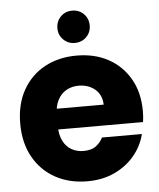

<svg xmlns="http://www.w3.org/2000/svg" viewBox="-54 -818 725 873"><g transform="rotate(-5 308.0 -381.5)"><path d="M177.8 -238.3 178.3 -332.9H413.5Q413 -355.9 404.7 -373.5Q396.4 -391.1 381.7 -403.5Q367.1 -415.9 348 -422.3Q329 -428.6 307.5 -428.6Q275.6 -428.6 250.6 -414.2Q225.6 -399.8 211.5 -372Q197.3 -344.3 197.3 -303.5V-254.7Q197.3 -213.2 211.7 -185.4Q226.1 -157.6 250.5 -144.2Q274.9 -130.9 304.1 -130.9Q340.7 -130.9 361.4 -146.7Q382.1 -162.6 392.9 -184.6H575Q561.6 -130.3 525.2 -86.8Q488.9 -43.3 434.2 -17.7Q379.5 7.9 309.9 7.9Q228.2 7.9 164.7 -26.8Q101.1 -61.5 64.5 -126.3Q28 -191.1 28 -279.2Q28 -367.8 64.1 -432Q100.1 -496.3 163.7 -531.1Q227.3 -565.8 309.9 -565.8Q392.1 -565.8 454.4 -531.8Q516.8 -497.8 552.6 -435.5Q588.5 -373.2 588.5 -287.9Q588.5 -276.1 587.7 -263.4Q587 -250.7 585 -238.3ZM307.4 -623.7Q276.6 -623.7 255.4 -644.9Q234.2 -666.1 234.2 -696.9Q234.2 -728.8 255.4 -750Q276.6 -771.2 307.4 -771.2Q339.3 -771.2 360.5 -750Q381.7 -728.8 381.7 -696.9Q381.7 -666.1 360.5 -644.9Q339.3 -623.7 307.4 -623.7Z"/></g></svg>

Font: Poppins Variable
Style: Regular
Weight: 100
Designer: Jonny Pinhorn
Foundry: Indian Type Foundry
Version: Version 6.000